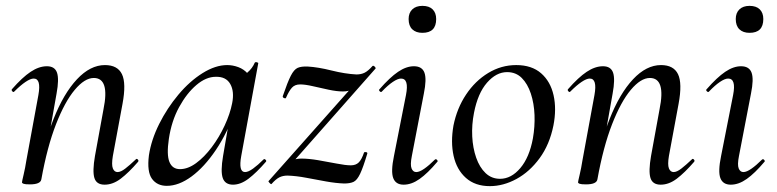

<svg xmlns="http://www.w3.org/2000/svg" viewBox="-20 -621 2652 655"><path d="M337 9Q309 9 302 -14Q295 -37 304 -89L333 -248Q355 -355 300 -355Q269 -355 235 -314.5Q201 -274 171 -197Q141 -120 121 -9L107 -10Q128 -127 162.5 -214.5Q197 -302 242.5 -350.5Q288 -399 338 -399Q381 -399 396 -368Q411 -337 398 -267L365 -89Q360 -59 365 -46.5Q370 -34 381 -34Q392 -34 407.5 -46Q423 -58 443 -77Q446 -81 450 -77Q454 -73 451 -69Q419 -32 392 -11.5Q365 9 337 9ZM82 8Q66 8 60.5 6Q55 4 55 1Q55 -2 60.5 -25Q66 -48 70 -74L111 -297Q121 -353 95 -353Q84 -353 67 -341.5Q50 -330 29 -309Q26 -305 22 -309.5Q18 -314 21 -317Q56 -357 84.5 -376Q113 -395 140 -395Q167 -395 174.5 -373Q182 -351 173 -302L121 -9Q118 8 82 8Z M549 13Q516 13 498.5 -11Q481 -35 488 -91Q496 -144 523 -198Q550 -252 588.5 -298Q627 -344 671 -371.5Q715 -399 755 -399Q774 -399 793 -392Q812 -385 825.5 -369.5Q839 -354 841 -328L793 -357Q807 -359 824 -373.5Q841 -388 849 -407Q851 -410 856.5 -408.5Q862 -407 861 -405L803 -89Q793 -34 816 -34Q827 -34 843.5 -46Q860 -58 879 -77Q882 -80 886 -76Q890 -72 887 -69Q855 -32 828 -11.5Q801 9 775 9Q748 9 740 -13.5Q732 -36 741 -89L765 -229L783 -246Q756 -168 716.5 -109.5Q677 -51 633.5 -19Q590 13 549 13ZM594 -44Q621 -44 649 -64.5Q677 -85 702.5 -119Q728 -153 746.5 -193Q765 -233 772 -269Q780 -309 765.5 -334.5Q751 -360 716 -359Q683 -359 650 -331Q617 -303 591 -255.5Q565 -208 556 -147Q548 -93 558 -68.5Q568 -44 594 -44Z M906 7Q904 8 899.5 3Q895 -2 896 -3L1213 -360L1207 -349Q1194 -326 1182.5 -317.5Q1171 -309 1150 -309Q1129 -309 1101 -315Q1073 -321 1047 -327Q1021 -333 1004 -333Q986 -333 976 -322Q966 -311 956 -288Q955 -284 949 -286.5Q943 -289 945 -294Q961 -341 972 -362.5Q983 -384 995.5 -389.5Q1008 -395 1030 -394Q1065 -392 1111 -380.5Q1157 -369 1196 -367Q1212 -367 1224 -373Q1236 -379 1251 -396Q1254 -398 1258.5 -393.5Q1263 -389 1261 -387L945 -29L946 -40Q959 -63 973 -71.5Q987 -80 1008 -80Q1033 -80 1065.5 -74.5Q1098 -69 1128.5 -63Q1159 -57 1177 -57Q1194 -57 1204 -67Q1214 -77 1222 -101Q1224 -103 1229 -102Q1234 -101 1233 -97Q1219 -50 1208.5 -28Q1198 -6 1186 -0.5Q1174 5 1154 5Q1126 4 1092.5 -2Q1059 -8 1025 -14.5Q991 -21 961 -22Q945 -22 933 -16Q921 -10 906 7Z M1357 9Q1330 9 1321.5 -13.5Q1313 -36 1324 -89L1365 -297Q1376 -353 1348 -353Q1337 -353 1320 -341.5Q1303 -330 1283 -309Q1280 -305 1275.5 -309.5Q1271 -314 1275 -317Q1310 -357 1338 -376Q1366 -395 1392 -395Q1420 -395 1428 -373Q1436 -351 1426 -302L1385 -89Q1379 -59 1384 -46.5Q1389 -34 1400 -34Q1411 -34 1427.5 -45.5Q1444 -57 1463 -76Q1467 -80 1471 -75.5Q1475 -71 1471 -68Q1439 -30 1411.5 -10.5Q1384 9 1357 9ZM1421 -509Q1399 -509 1386.5 -521Q1374 -533 1374 -556Q1374 -577 1386.5 -589Q1399 -601 1421 -601Q1444 -601 1456 -589Q1468 -577 1468 -556Q1468 -509 1421 -509Z M1651 14Q1601 14 1569.5 -14Q1538 -42 1527.5 -89Q1517 -136 1527 -193Q1539 -252 1570 -298.5Q1601 -345 1645.5 -372Q1690 -399 1741 -399Q1794 -399 1826 -371Q1858 -343 1868.5 -296Q1879 -249 1868 -193Q1855 -128 1821 -81.5Q1787 -35 1742 -10.5Q1697 14 1651 14ZM1686 -11Q1724 -11 1755 -47.5Q1786 -84 1798 -149Q1805 -189 1803.5 -228.5Q1802 -268 1791 -301.5Q1780 -335 1760 -355Q1740 -375 1710 -375Q1673 -375 1641.5 -339Q1610 -303 1597 -236Q1589 -195 1591 -155.5Q1593 -116 1604.5 -83Q1616 -50 1636.5 -30.5Q1657 -11 1686 -11Z M2234 9Q2206 9 2199 -14Q2192 -37 2201 -89L2230 -248Q2252 -355 2197 -355Q2166 -355 2132 -314.5Q2098 -274 2068 -197Q2038 -120 2018 -9L2004 -10Q2025 -127 2059.5 -214.5Q2094 -302 2139.5 -350.5Q2185 -399 2235 -399Q2278 -399 2293 -368Q2308 -337 2295 -267L2262 -89Q2257 -59 2262 -46.5Q2267 -34 2278 -34Q2289 -34 2304.5 -46Q2320 -58 2340 -77Q2343 -81 2347 -77Q2351 -73 2348 -69Q2316 -32 2289 -11.5Q2262 9 2234 9ZM1979 8Q1963 8 1957.5 6Q1952 4 1952 1Q1952 -2 1957.5 -25Q1963 -48 1967 -74L2008 -297Q2018 -353 1992 -353Q1981 -353 1964 -341.5Q1947 -330 1926 -309Q1923 -305 1919 -309.5Q1915 -314 1918 -317Q1953 -357 1981.5 -376Q2010 -395 2037 -395Q2064 -395 2071.5 -373Q2079 -351 2070 -302L2018 -9Q2015 8 1979 8Z M2473 9Q2446 9 2437.5 -13.5Q2429 -36 2440 -89L2481 -297Q2492 -353 2464 -353Q2453 -353 2436 -341.5Q2419 -330 2399 -309Q2396 -305 2391.5 -309.5Q2387 -314 2391 -317Q2426 -357 2454 -376Q2482 -395 2508 -395Q2536 -395 2544 -373Q2552 -351 2542 -302L2501 -89Q2495 -59 2500 -46.5Q2505 -34 2516 -34Q2527 -34 2543.5 -45.5Q2560 -57 2579 -76Q2583 -80 2587 -75.5Q2591 -71 2587 -68Q2555 -30 2527.5 -10.5Q2500 9 2473 9ZM2537 -509Q2515 -509 2502.5 -521Q2490 -533 2490 -556Q2490 -577 2502.5 -589Q2515 -601 2537 -601Q2560 -601 2572 -589Q2584 -577 2584 -556Q2584 -509 2537 -509Z"/></svg>

Font: Cormorant Medium
Style: Italic
Weight: 500
Italic angle: -10°
Designer: Christian Thalmann (Catharsis Fonts)
Foundry: Catharsis Fonts
Version: Version 4.000